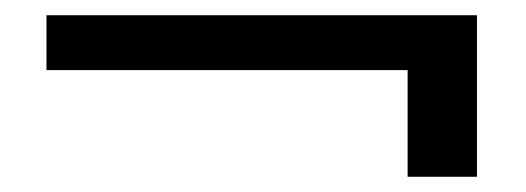

<svg xmlns="http://www.w3.org/2000/svg" viewBox="-20 -452 690 252"><path d="M41 -432H606V-220H515V-360H41Z"/></svg>

Font: Poppins
Style: Regular
Weight: 400
Designer: Ninad Kale (Devanagari), Jonny Pinhorn (Latin)
Foundry: Indian Type Foundry
Version: Version 3.002 2017